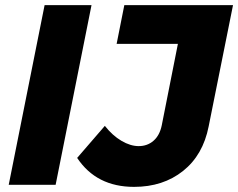

<svg xmlns="http://www.w3.org/2000/svg" viewBox="-20 -721 929 749"><path d="M337 -701 197 0H14L154 -701ZM889 -701 794 -228Q772 -116 694 -54Q616 8 503 8Q356 8 281 -105L389 -230Q419 -192 454 -171.5Q489 -151 521 -151Q555 -151 579 -172Q603 -193 611 -232L674 -550H435L465 -701Z"/></svg>

Font: Gontserrat
Style: Bold Italic
Weight: 700
Italic angle: -11.3°
Designer: Julieta Ulanovsky
Foundry: Julieta Ulanovsky
Version: Version 6.001